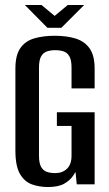

<svg xmlns="http://www.w3.org/2000/svg" viewBox="-20 -742 440 773"><path d="M173 11Q139 11 109 0.5Q79 -10 60.5 -41.5Q42 -73 42 -136V-466Q42 -520 62 -548.5Q82 -577 118 -587.5Q154 -598 201 -598Q248 -598 284 -587Q320 -576 340.5 -547.5Q361 -519 361 -466V-386H268V-470Q268 -500 259.5 -515Q251 -530 236.5 -535Q222 -540 202 -540Q184 -540 169 -535Q154 -530 145.5 -515Q137 -500 137 -470V-115Q137 -85 145.5 -70Q154 -55 169 -50Q184 -45 202 -45Q231 -45 249.5 -62.5Q268 -80 268 -115V-235H209V-290H361V0H289L284 -50Q282 -46 279 -41.5Q276 -37 274 -34Q262 -16 238.5 -2.5Q215 11 173 11ZM171 -630 80 -722H147L200 -678L253 -722H319L227 -630Z"/></svg>

Font: Alumni Sans SemiBold
Style: Regular
Weight: 600
Designer: Robert E. Leuschke
Foundry: Robert E. Leuschke
Version: Version 1.018